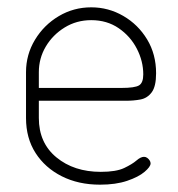

<svg xmlns="http://www.w3.org/2000/svg" viewBox="-20 -498 485 524"><path d="M253 6Q194 6 148.5 -17Q103 -40 77 -80.5Q51 -121 51 -176V-301Q51 -349 75.5 -389.5Q100 -430 140.5 -454Q181 -478 229 -478Q276 -478 316.5 -454.5Q357 -431 381.5 -390.5Q406 -350 406 -298Q406 -262 394 -246Q382 -230 363.5 -226.5Q345 -223 323 -223H86V-176Q86 -108 134 -68.5Q182 -29 255 -29Q297 -29 319 -39.5Q341 -50 352.5 -60Q364 -70 373 -70Q378 -70 382 -67Q386 -64 388.5 -60Q391 -56 391 -52Q391 -43 374.5 -29Q358 -15 327 -4.5Q296 6 253 6ZM86 -258H311Q348 -258 359.5 -265Q371 -272 371 -295Q371 -331 353.5 -365Q336 -399 304 -421Q272 -443 229 -443Q189 -443 156.5 -423Q124 -403 105 -371Q86 -339 86 -301Z"/></svg>

Font: Dosis ExtraLight ExtraLight
Style: Regular
Weight: 250
Version: Version 3.001; ttfautohint (v1.8.2)